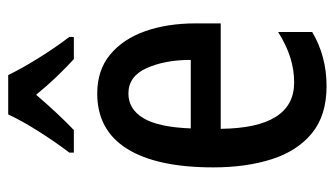

<svg xmlns="http://www.w3.org/2000/svg" viewBox="-194 -612 816 468"><g transform="rotate(-90 214.0 -378.0)"><path d="M220 -549Q277 -549 315 -517.5Q353 -486 372 -432Q391 -378 391 -309V-248H134Q136 -69 247 -69Q278 -69 308 -78.5Q338 -88 370 -108V-25Q311 10 238 10Q167 10 123.5 -25.5Q80 -61 60 -123.5Q40 -186 40 -266Q40 -404 85.5 -476.5Q131 -549 220 -549ZM220 -473Q182 -473 160 -436.5Q138 -400 135 -321H302Q302 -384 282 -428.5Q262 -473 220 -473ZM265 -766Q281 -733 306.5 -692Q332 -651 358 -617V-606H304Q284 -624 261.5 -647.5Q239 -671 217 -698Q194 -671 171 -646.5Q148 -622 131 -606H76V-617Q102 -651 128.5 -693Q155 -735 169 -766Z"/></g></svg>

Font: Noto Sans Telugu ExtraCondensed Medium
Style: Regular
Weight: 500
Width: 2
Designer: Jelle Bosma - Monotype Design Team
Foundry: Monotype Imaging Inc.
Version: Version 2.005; ttfautohint (v1.8.4.7-5d5b)